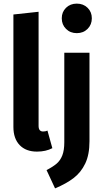

<svg xmlns="http://www.w3.org/2000/svg" viewBox="-20 -821 573 1060"><path d="M54 -120V-741L193 -756V-126Q193 -95 218 -95Q232 -95 242 -100L269 -3Q233 16 184 16Q123 16 88.5 -20Q54 -56 54 -120ZM474 -41Q474 33 450.5 82Q427 131 386.5 162Q346 193 284 219L237 118Q272 100 292.5 82.5Q313 65 324 37Q335 9 335 -36V-530H474ZM487 -720Q487 -685 463.5 -661.5Q440 -638 404 -638Q368 -638 344.5 -661.5Q321 -685 321 -720Q321 -755 344.5 -778Q368 -801 404 -801Q440 -801 463.5 -778Q487 -755 487 -720Z"/></svg>

Font: Fira Sans Condensed SemiBold
Style: Regular
Weight: 600
Width: 3
Designer: bBox Type GmbH & Carrois Corporate GbR & Edenspiekermann AG
Foundry: bBox Type GmbH & Carrois Corporate GbR & Edenspiekermann AG
Version: Version 4.301